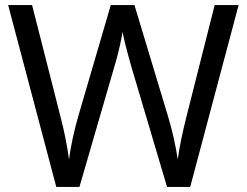

<svg xmlns="http://www.w3.org/2000/svg" viewBox="-20 -734 970 754"><path d="M917 -714 727 0H636L497 -468Q489 -497 481 -526Q473 -555 468 -577.5Q463 -600 461 -609Q460 -596 450.5 -553.5Q441 -511 427 -465L292 0H201L12 -714H106L217 -278Q229 -232 237.5 -189Q246 -146 251 -108Q256 -147 266 -193Q276 -239 289 -283L415 -714H508L639 -280Q653 -234 663 -188.5Q673 -143 678 -108Q683 -145 692 -188.5Q701 -232 713 -279L823 -714Z"/></svg>

Font: Noto Sans Pahawh Hmong
Style: Regular
Weight: 400
Designer: Monotype Design Team
Foundry: Monotype Imaging Inc.
Version: Version 2.001; ttfautohint (v1.8.4.7-5d5b)